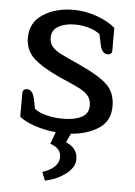

<svg xmlns="http://www.w3.org/2000/svg" viewBox="-52 -540 560 795"><g transform="rotate(5 228.0 -142.5)"><path d="M151 180Q185 169 202 151.5Q219 134 219 113Q219 75 174 61L192 11Q147 7 105 -7Q63 -21 40 -40V-139Q40 -146 44.5 -151Q49 -156 58 -156Q81 -156 89 -122L98 -78Q116 -63 149 -55Q182 -47 216 -47Q264 -47 293.5 -62Q323 -77 323 -111Q323 -135 310.5 -150.5Q298 -166 274 -178.5Q250 -191 189 -217Q112 -252 77.5 -285Q43 -318 43 -369Q43 -432 95 -466Q147 -500 222 -500Q273 -500 321.5 -482Q370 -464 396 -440V-345Q396 -338 391.5 -333.5Q387 -329 378 -329Q355 -329 347 -362L337 -409Q320 -423 291.5 -431.5Q263 -440 233 -440Q192 -440 164.5 -424.5Q137 -409 137 -377Q137 -356 148.5 -341.5Q160 -327 182.5 -315Q205 -303 255 -281L276 -271Q352 -236 384.5 -203.5Q417 -171 417 -116Q417 -56 371.5 -25Q326 6 255 12L238 49Q287 69 287 115Q287 149 251 176.5Q215 204 165 215Z"/></g></svg>

Font: Maitree Medium
Style: Regular
Weight: 500
Designer: CadsonDemak Team
Foundry: CadsonDemak
Version: Version 1.010